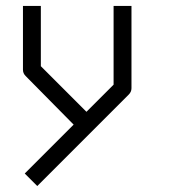

<svg xmlns="http://www.w3.org/2000/svg" viewBox="-20 -496 580 644"><path d="M227 -78 66 -241Q57 -250 57 -262V-476H117V-274L270 -121L361 -212V-476H421V-200Q421 -188 412 -179L105 128L63 86Z"/></svg>

Font: 3270 Nerd Font
Style: Regular
Weight: 400
Monospace: yes
Version: Version 3.0.1;Nerd Fonts 3.3.0